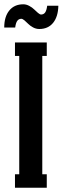

<svg xmlns="http://www.w3.org/2000/svg" viewBox="-32 -879 293 899"><path d="M151.9 -743.2Q136.7 -743.2 122.8 -750.7Q108.9 -758.3 100.3 -767.1Q91.8 -775.9 82.8 -783.4Q73.7 -791 67.9 -791Q56.2 -791 49.1 -781.7Q42 -772.5 39.1 -750H-12.2Q-12.2 -800.8 11.5 -829.8Q35.2 -858.9 77.1 -858.9Q91.3 -858.9 105.2 -851.3Q119.1 -843.8 127.9 -835Q136.7 -826.2 145.8 -818.6Q154.8 -811 160.2 -811Q172.4 -811 179.2 -820.3Q186 -829.6 189 -852.1H241.2Q240.2 -801.3 216.8 -772.2Q193.4 -743.2 151.9 -743.2ZM187 0H38.1V-63H58.1V-617.2H38.1V-680.2H187V-617.2H166V-63H187Z"/></svg>

Font: Margherita Bold
Style: Regular
Weight: 700
Designer: James Puckett
Foundry: Dunwich Type Founders
Version: Version 1.008;hotconv 1.0.109;makeotfexe 2.5.65596